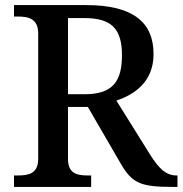

<svg xmlns="http://www.w3.org/2000/svg" viewBox="-20 -734 717 754"><path d="M35 0H338V-45H323C282 -45 247 -53 247 -110V-314H325L455 -90C499 -14 534 0 657 0H677V-45H673C632 -45 604 -72 570 -126L437 -339C509 -363 583 -413 583 -522C583 -648 500 -714 319 -714H35V-669H52C92 -669 130 -660 130 -603V-110C130 -53 93 -45 52 -45H35ZM313 -364H247V-663H311C417 -663 459 -622 459 -517C459 -415 423 -364 313 -364Z"/></svg>

Font: Noto Serif Myanmar Medium
Style: Regular
Weight: 500
Designer: Ben Mitchell and the Monotype Design Team
Foundry: Monotype Imaging Inc.
Version: Version 2.106